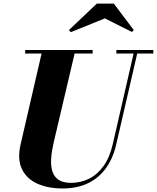

<svg xmlns="http://www.w3.org/2000/svg" viewBox="-20 -1026 866 1060"><path d="M326 14.5Q244.5 14.5 185.2 -12.5Q126 -39.5 100.5 -93.8Q75 -148 94 -230L214 -750H396.5L276.5 -240Q265.5 -193 262.5 -152.5Q259.5 -112 268.8 -81.2Q278 -50.5 303 -33.5Q328 -16.5 372.5 -16.5Q424.5 -16.5 470.8 -39Q517 -61.5 551.2 -108.8Q585.5 -156 602.5 -230L722 -750H742L622 -230Q604 -151.5 564.5 -97Q525 -42.5 465 -14Q405 14.5 326 14.5ZM119 -730.5V-750H491.5V-730.5ZM622.5 -730.5V-750H826.5V-730.5ZM371 -848.5 360.5 -860 514.5 -1006H608.5L718.5 -860L708.5 -849.5L559 -924.5Z"/></svg>

Font: Bodoni Moda ExtraBold
Style: Italic
Weight: 800
Italic angle: -13°
Version: Version 2.005